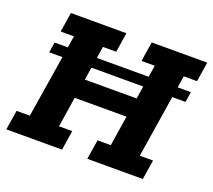

<svg xmlns="http://www.w3.org/2000/svg" viewBox="-103 -717 945 852"><g transform="rotate(20 369.5 -291.5)"><path d="M72.2 -435.2H134.8L143.5 -490.4H80.9L95.4 -583H357.6L343.1 -490.4H280.5L271.8 -435.2H516.4L525.1 -490.4H462.5L477 -583H739.2L724.7 -490.4H662.1L653.4 -435.2H716L708.2 -386.3H645.6L599.2 -92.6H661.8L647.2 0H385L399.6 -92.6H462.2L484.6 -235.2H240L217.6 -92.6H280.2L265.6 0H2.7L17.3 -92.6H79.9L127 -386.3H64.4ZM254.6 -326.6H499.1L508.6 -386.3H264Z"/></g></svg>

Font: Rokkitt SemiBold
Style: Italic
Weight: 600
Italic angle: -9°
Designer: Vernon Adams
Foundry: Vernon Adams
Version: Version 3.103